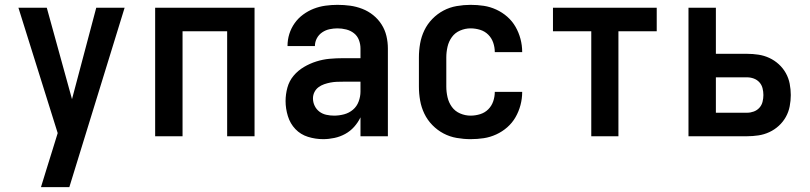

<svg xmlns="http://www.w3.org/2000/svg" viewBox="-20 -562 3340 792"><path d="M149 210Q161 171 173 132Q185 93 197 55L218 -13L56 -530H173L277 -153L377 -530H494L266 210Z M620 0V-530H1030V0H917V-433H733V0Z M1313 12Q1281 12 1250.5 2.5Q1220 -7 1198.5 -29.5Q1177 -52 1167.5 -83Q1158 -114 1158 -145Q1158 -173 1165.5 -200.5Q1173 -228 1191 -249.5Q1209 -271 1233.5 -285.5Q1258 -300 1285 -308.5Q1312 -317 1339.5 -319.5Q1367 -322 1395 -322H1467V-362Q1467 -380 1460.5 -397Q1454 -414 1440 -425Q1426 -436 1408 -440.5Q1390 -445 1372 -445Q1356 -445 1339.5 -441.5Q1323 -438 1309 -428.5Q1295 -419 1287 -404Q1279 -389 1279 -372H1166Q1166 -398 1173.5 -422Q1181 -446 1195.5 -466.5Q1210 -487 1230.5 -502Q1251 -517 1274 -526Q1297 -535 1322 -538.5Q1347 -542 1372 -542Q1399 -542 1424.5 -538.5Q1450 -535 1474.5 -525.5Q1499 -516 1519.5 -499.5Q1540 -483 1554 -461Q1568 -439 1574 -413.5Q1580 -388 1580 -362V0H1467V-78Q1457 -57 1441 -39Q1425 -21 1404 -9.5Q1383 2 1359.5 7Q1336 12 1313 12ZM1358 -85Q1379 -85 1399.5 -90.5Q1420 -96 1436 -109.5Q1452 -123 1459.5 -143.5Q1467 -164 1467 -184V-225H1395Q1382 -225 1369 -224.5Q1356 -224 1343 -221.5Q1330 -219 1317 -214.5Q1304 -210 1293.5 -202Q1283 -194 1277 -182Q1271 -170 1271 -156Q1271 -140 1278 -125.5Q1285 -111 1297.5 -101.5Q1310 -92 1326 -88.5Q1342 -85 1358 -85Z M1921 12Q1893 12 1864 7Q1835 2 1809.5 -11.5Q1784 -25 1763.5 -46Q1743 -67 1730.5 -93Q1718 -119 1713 -147.5Q1708 -176 1708 -205V-325Q1708 -354 1713 -382.5Q1718 -411 1730.5 -437Q1743 -463 1763.5 -484Q1784 -505 1809.5 -518.5Q1835 -532 1864 -537Q1893 -542 1921 -542Q1949 -542 1975.5 -538Q2002 -534 2027 -522.5Q2052 -511 2072.5 -493Q2093 -475 2106.5 -451.5Q2120 -428 2127 -401.5Q2134 -375 2134 -348V-347H2021Q2021 -367 2014.5 -386Q2008 -405 1994 -419Q1980 -433 1960.5 -439Q1941 -445 1921 -445Q1899 -445 1878 -436Q1857 -427 1844 -409Q1831 -391 1826 -369Q1821 -347 1821 -325V-205Q1821 -183 1826 -161Q1831 -139 1844 -121Q1857 -103 1878 -94Q1899 -85 1921 -85Q1941 -85 1960.5 -91Q1980 -97 1994 -111Q2008 -125 2014.5 -144Q2021 -163 2021 -183H2134V-182Q2134 -155 2127 -128.5Q2120 -102 2106.5 -78.5Q2093 -55 2072.5 -37Q2052 -19 2027 -7.5Q2002 4 1975.5 8Q1949 12 1921 12Z M2419 0V-433H2261V-530H2689V-433H2531V0Z M2820 0V-530H2933V-340H3062Q3085 -340 3108.5 -336.5Q3132 -333 3153.5 -323Q3175 -313 3192.5 -297Q3210 -281 3221.5 -260.5Q3233 -240 3237.5 -216.5Q3242 -193 3242 -170Q3242 -147 3237.5 -123.5Q3233 -100 3221.5 -79.5Q3210 -59 3192.5 -43Q3175 -27 3153.5 -17Q3132 -7 3108.5 -3.5Q3085 0 3062 0ZM2933 -97H3062Q3076 -97 3089.5 -102Q3103 -107 3112.5 -117.5Q3122 -128 3125.5 -142Q3129 -156 3129 -170Q3129 -184 3125.5 -198Q3122 -212 3112.5 -222.5Q3103 -233 3089.5 -238Q3076 -243 3062 -243H2933Z"/></svg>

Font: Lode Term
Style: Bold
Weight: 700
Monospace: yes
Designer: Belleve Invis
Foundry: Belleve Invis
Version: Version 29.2.0